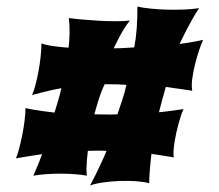

<svg xmlns="http://www.w3.org/2000/svg" viewBox="-20 -648 670 588"><path d="M602.1 -525.9Q596.2 -513.7 589.4 -492.9Q582.5 -472.2 576.9 -449.5Q571.3 -426.8 568.6 -405.3Q565.9 -383.8 568.8 -370.1Q555.2 -372.6 541 -374.3Q526.9 -376 515.1 -377.9Q501.5 -379.9 487.8 -381.8Q481.9 -362.3 476.8 -342.5Q471.7 -322.8 466.8 -304.2Q479.5 -305.2 492.7 -307.1Q503.9 -308.6 517.1 -310.3Q530.3 -312 542 -314Q537.1 -303.7 531 -283.7Q524.9 -263.7 520 -241.7Q515.1 -219.7 512.7 -199Q510.3 -178.2 512.2 -166Q501 -168 488.8 -169.9Q476.6 -171.9 466.8 -173.3Q454.6 -175.3 443.8 -176.8Q441.9 -161.6 440.4 -145.5Q439 -131.8 438 -116.2Q437 -100.6 437 -86.9Q421.4 -91.3 397.2 -93Q373 -94.7 347.2 -93.8Q321.3 -92.8 296.6 -89.4Q272 -85.9 255.9 -80.1Q264.6 -96.2 273.7 -114.7Q282.7 -133.3 290 -148.9Q298.8 -167.5 306.2 -186Q301.3 -186.5 292 -186.5Q282.7 -186.5 272.9 -186.5Q261.7 -186.5 249 -186Q247.1 -171.4 246.1 -157.2Q245.1 -145 244.9 -132.1Q244.6 -119.1 246.1 -109.9Q231.9 -112.8 210 -114.5Q188 -116.2 164.6 -116.2Q141.1 -116.2 119.1 -114.5Q97.2 -112.8 82 -109.9Q86.4 -120.1 91.3 -131.6Q96.2 -143.1 100.1 -152.8Q105 -164.6 108.9 -175.8Q96.2 -173.8 82.5 -171.9Q70.8 -169.9 56.6 -167.7Q42.5 -165.5 28.8 -163.1Q33.7 -174.3 38.8 -193.8Q43.9 -213.4 48.3 -235.4Q52.7 -257.3 55.4 -279.3Q58.1 -301.3 58.1 -316.9Q70.8 -314 86.4 -311.5Q102.1 -309.1 115.7 -307.1Q131.8 -305.2 147 -303.2Q152.8 -321.3 158.4 -341.1Q164.1 -360.8 168 -377.9Q153.3 -375.5 138.2 -372.1Q125 -369.1 109.4 -365.2Q93.8 -361.3 78.1 -356.9Q83 -367.2 88.1 -386Q93.3 -404.8 97.4 -427Q101.6 -449.2 104.2 -472.4Q106.9 -495.6 106.9 -515.1Q116.7 -511.2 130.9 -508.8Q145 -506.3 158.2 -504.9Q173.8 -502.9 189.9 -502Q192.9 -524.9 193.1 -547.1Q193.4 -569.3 190.9 -592.8Q208 -590.3 232.7 -588.1Q257.3 -585.9 283.4 -584.5Q309.6 -583 334.5 -583Q359.4 -583 377.9 -585Q368.7 -574.2 359.9 -559.8Q351.1 -545.4 344.2 -532.2Q335.9 -516.6 328.1 -500Q343.8 -500 360.4 -501Q377 -502 391.1 -502.9Q396.5 -530.8 398.7 -561Q400.9 -591.3 400.9 -627.9Q417 -624 441.7 -621.6Q466.3 -619.1 493.2 -618.4Q520 -617.7 545.7 -618.9Q571.3 -620.1 589.8 -623Q578.1 -606 567.4 -586.4Q556.6 -566.9 548.3 -550.8Q538.6 -531.2 529.8 -513.2Q543 -515.1 555.7 -517.1Q566.9 -519 579.3 -521.2Q591.8 -523.4 602.1 -525.9ZM367.2 -388.2Q354.5 -389.2 340.1 -389.6Q325.7 -390.1 300.8 -390.1Q296.9 -382.8 292 -370.6Q287.1 -358.4 282.7 -344.7Q278.3 -331.1 274.7 -318.4Q271 -305.7 269 -297.9Q286.1 -297.9 303.7 -297.4Q321.3 -296.9 339.8 -297.9Q346.7 -319.8 354.5 -342.5Q362.3 -365.2 367.2 -388.2Z"/></svg>

Font: Shojumaru
Style: Regular
Weight: 400
Version: Version 1.001